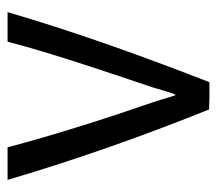

<svg xmlns="http://www.w3.org/2000/svg" viewBox="-53 -518 573 507"><g transform="rotate(-90 233.5 -264.5)"><path d="M455 -531C400 -343 333 -160 270 2H227C225 2 200 1 198 1C133 -160 67 -344 12 -531H98C131 -406 175 -268 217 -147C226 -120 232 -96 236 -87C241 -92 247 -118 256 -147C297 -269 344 -406 377 -531Z"/></g></svg>

Font: Repo Regular
Style: Regular
Weight: 400
Designer: Stefan Peev
Foundry: Context Ltd
Version: Version 1.502